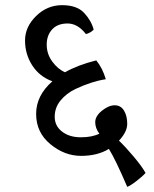

<svg xmlns="http://www.w3.org/2000/svg" viewBox="-20 -643 595 744"><path d="M343 -528Q330 -515 313 -511Q281 -552 242 -552Q203 -552 182 -529Q161 -506 161 -470Q161 -434 182.5 -404.5Q204 -375 232 -363Q281 -391 353 -409Q377 -380 390 -336Q336 -328 272 -298Q237 -281 214.5 -253.5Q192 -226 192 -190.5Q192 -155 220.5 -133Q249 -111 293 -111Q337 -111 365 -125Q349 -146 349 -169.5Q349 -193 375 -214Q401 -235 424.5 -235Q448 -235 460.5 -214.5Q473 -194 473 -163Q473 -132 441 -98Q468 -72 499 -35Q530 2 544 27Q534 39 509.5 58Q485 77 473 81Q428 -24 402 -66Q358 -39 294 -39Q230 -39 175 -84.5Q120 -130 120 -201.5Q120 -273 183 -328Q133 -346 105 -389.5Q77 -433 77 -486Q77 -539 120 -581Q163 -623 220.5 -623Q278 -623 306 -593Q334 -563 343 -528Z"/></svg>

Font: Karma Medium
Style: Regular
Weight: 500
Designer: Joana Correia
Foundry: Indian Type Foundry
Version: Version 1.202;PS 1.0;hotconv 1.0.78;makeotf.lib2.5.61930; tt